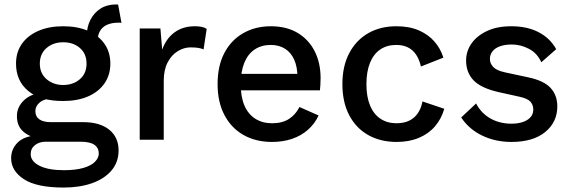

<svg xmlns="http://www.w3.org/2000/svg" viewBox="-20 -628 2569 863"><path d="M511 -607 526 -525Q523 -526 519.5 -526Q516 -526 513 -526Q467 -526 443 -505Q419 -484 419 -444L370 -467Q370 -507 386.5 -539Q403 -571 432 -589.5Q461 -608 502 -608Q504 -608 506.5 -608Q509 -608 511 -607ZM354 -79Q429 -79 471 -45Q513 -11 513 48Q513 101 481 138.5Q449 176 393.5 195.5Q338 215 266 215Q145 215 87.5 177.5Q30 140 30 83Q30 42 59.5 12.5Q89 -17 155 -21L150 -6Q107 -15 81.5 -39.5Q56 -64 56 -106Q56 -147 88 -177.5Q120 -208 179 -213L235 -187H221Q178 -184 158.5 -167.5Q139 -151 139 -129Q139 -104 157 -91.5Q175 -79 208 -79ZM267 137Q319 137 354 127Q389 117 406.5 99.5Q424 82 424 62Q424 37 404.5 23Q385 9 342 9H185Q157 9 137.5 24Q118 39 118 65Q118 97 157.5 117Q197 137 267 137ZM264 -510Q329 -510 376.5 -489Q424 -468 450 -430.5Q476 -393 476 -342Q476 -291 449.5 -253Q423 -215 375.5 -194.5Q328 -174 264 -174Q161 -174 106.5 -219.5Q52 -265 52 -342Q52 -393 78 -430.5Q104 -468 152 -489Q200 -510 264 -510ZM264 -438Q219 -438 189 -412Q159 -386 159 -342Q159 -298 189.5 -272Q220 -246 264 -246Q309 -246 339 -272Q369 -298 369 -342Q369 -386 339.5 -412Q310 -438 264 -438Z M608 0V-500H701L709 -405Q727 -455 764.5 -482.5Q802 -510 856 -510Q872 -510 885.5 -507.5Q899 -505 909 -498L895 -406Q886 -410 872.5 -412.5Q859 -415 836 -415Q807 -415 779 -398Q751 -381 733.5 -347.5Q716 -314 716 -265V0Z M1203 10Q1130 10 1075 -21Q1020 -52 989 -110.5Q958 -169 958 -250Q958 -332 988.5 -390Q1019 -448 1073.5 -479Q1128 -510 1197 -510Q1268 -510 1318 -480Q1368 -450 1394.5 -397.5Q1421 -345 1421 -277Q1421 -260 1420 -246Q1419 -232 1418 -222H1028V-296H1370L1317 -280Q1317 -327 1302.5 -359.5Q1288 -392 1261 -409Q1234 -426 1197 -426Q1155 -426 1124.5 -405.5Q1094 -385 1078 -345.5Q1062 -306 1062 -249Q1062 -192 1079 -153Q1096 -114 1128 -94Q1160 -74 1203 -74Q1249 -74 1279 -93.5Q1309 -113 1326 -147L1412 -109Q1395 -72 1364.5 -45Q1334 -18 1293 -4Q1252 10 1203 10Z M1761 -510Q1820 -510 1862.5 -491.5Q1905 -473 1932.5 -441.5Q1960 -410 1973 -369L1872 -329Q1861 -377 1833.5 -401.5Q1806 -426 1761 -426Q1719 -426 1689 -405.5Q1659 -385 1643 -345.5Q1627 -306 1627 -249Q1627 -193 1643.5 -153.5Q1660 -114 1690.5 -94Q1721 -74 1762 -74Q1795 -74 1819 -85.5Q1843 -97 1858 -119Q1873 -141 1879 -172L1977 -139Q1964 -94 1935.5 -60.5Q1907 -27 1863 -8.5Q1819 10 1763 10Q1690 10 1635 -21Q1580 -52 1549.5 -110.5Q1519 -169 1519 -250Q1519 -331 1550 -389.5Q1581 -448 1635.5 -479Q1690 -510 1761 -510Z M2279 10Q2207 10 2147.5 -18.5Q2088 -47 2053 -100L2120 -163Q2142 -120 2183.5 -96Q2225 -72 2280 -72Q2323 -72 2350 -89Q2377 -106 2377 -136Q2377 -156 2364.5 -170.5Q2352 -185 2316 -193L2221 -214Q2142 -232 2108.5 -267Q2075 -302 2075 -356Q2075 -397 2098.5 -431.5Q2122 -466 2167.5 -488Q2213 -510 2278 -510Q2350 -510 2401.5 -483Q2453 -456 2480 -407L2413 -348Q2395 -389 2357.5 -408.5Q2320 -428 2281 -428Q2250 -428 2227.5 -420Q2205 -412 2193.5 -397Q2182 -382 2182 -363Q2182 -343 2197 -327Q2212 -311 2249 -303L2356 -280Q2426 -265 2455.5 -232Q2485 -199 2485 -150Q2485 -79 2430.5 -34.5Q2376 10 2279 10Z"/></svg>

Font: Kantumruy Pro Medium
Style: Regular
Weight: 500
Designer: Sovichet Tep
Foundry: Sovichet Tep
Version: Version 1.002